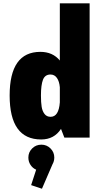

<svg xmlns="http://www.w3.org/2000/svg" viewBox="-20 -820 610 1144"><path d="M514 0H363.5L343.5 -52Q302.5 11 225.5 11Q37.5 11 37.5 -251Q37.5 -511 220.5 -511Q294 -511 336.5 -459.5V-800H514ZM224 -251Q224 -209.5 228.2 -183.5Q232.5 -157.5 245.5 -140.8Q258.5 -124 281.5 -124Q330 -124 336.5 -210V-300Q333.5 -335 319.2 -355.5Q305 -376 281 -376Q248 -376 236 -344.8Q224 -313.5 224 -251ZM303.5 118.5Q303.5 140.5 292.5 159.5L230 304.5L165.5 283L195.5 191Q174.5 182 161.8 162.5Q149 143 149 118.5Q149 87 171.5 64.5Q194 42 226.5 42Q258.5 42 281 64.5Q303.5 87 303.5 118.5Z"/></svg>

Font: League Mono Narrow ExtraBold
Style: Regular
Weight: 800
Width: 3
Designer: Tyler Finck
Foundry: The League of Moveable Type / Tyler Finck
Version: Version 2.210